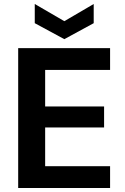

<svg xmlns="http://www.w3.org/2000/svg" viewBox="-20 -941 626 961"><path d="M71 0V-700H531V-591H206V-408H501V-303H206V-109H531V0ZM302 -745 154 -825V-921L302 -835L449 -921V-825Z"/></svg>

Font: DM Sans 12pt
Style: Bold
Weight: 700
Version: Version 4.004;gftools[0.9.30]